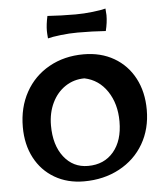

<svg xmlns="http://www.w3.org/2000/svg" viewBox="-53 -771 716 831"><g transform="rotate(-5 305.5 -355.5)"><path d="M35 -244Q35 -329 71.5 -395Q108 -461 174 -498Q240 -535 324 -535Q399 -535 456 -502Q513 -469 544.5 -409.5Q576 -350 576 -272Q576 -189 538.5 -124.5Q501 -60 433 -23.5Q365 13 279 13Q207 13 151.5 -19.5Q96 -52 65.5 -110Q35 -168 35 -244ZM454 -232Q454 -309 417.5 -363.5Q381 -418 319 -431Q273 -431 236 -406.5Q199 -382 178 -338.5Q157 -295 157 -240Q157 -155 197 -103.5Q237 -52 302 -52Q372 -52 413 -100.5Q454 -149 454 -232ZM175 -650Q175 -677 183 -714Q242 -710 305 -710Q341 -710 379.5 -714.5Q418 -719 436 -724Q438 -704 438 -695Q438 -663 429 -627Q372 -631 307 -631Q271 -631 233 -626.5Q195 -622 177 -617Q175 -639 175 -650Z"/></g></svg>

Font: Mirza SemiBold
Style: Regular
Weight: 600
Designer: Arabic design by Kourosh Beigpour, Latin design by Eduardo Tunni, engineering by Lasse Fister
Version: Version 1.0010g